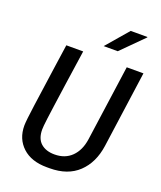

<svg xmlns="http://www.w3.org/2000/svg" viewBox="-161 -991 923 1102"><g transform="rotate(20 300.0 -440.0)"><path d="M259 10Q164 10 110 -40Q56 -90 56 -171Q56 -184 59.5 -217Q63 -250 70 -299Q77 -348 85.5 -409Q94 -470 104 -540.5Q114 -611 125 -686H228Q209 -558 197 -473Q185 -388 177.5 -335Q170 -282 166.5 -253.5Q163 -225 161.5 -210Q160 -195 160 -185Q160 -129 191 -101.5Q222 -74 275 -74Q339 -74 379 -113.5Q419 -153 429 -222L494 -686H596L531 -219Q516 -113 451 -51.5Q386 10 276 10ZM328 -755 444 -890H546V-887L414 -755Z"/></g></svg>

Font: Chivo Mono
Style: Italic
Weight: 400
Italic angle: -8.05°
Monospace: yes
Version: Version 1.008